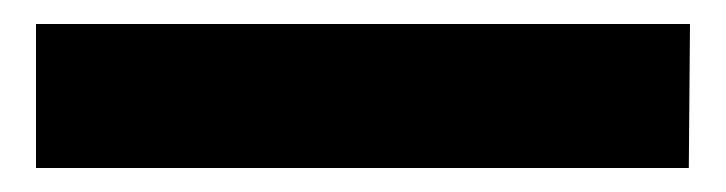

<svg xmlns="http://www.w3.org/2000/svg" viewBox="-20 -20 605 160"><path d="M10 0H555L554 120H10Z"/></svg>

Font: Khand Variable Light
Style: Regular
Weight: 300
Designer: Satya Rajpurohit
Foundry: Indian Type Foundry
Version: Version 3.000